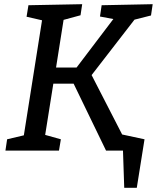

<svg xmlns="http://www.w3.org/2000/svg" viewBox="-20 -720 751 918"><path d="M702 -646 623 -626 418 -361 564 -77 671 -54 634 178H574L568 0H487L332 -320H235L196 -75L271 -54L262 0H6L14 -54L94 -73L181 -623L107 -640L116 -695L373 -700L365 -647L284 -625L248 -397H346L522 -629L458 -641L466 -695L710 -700Z"/></svg>

Font: Bitter Pro Medium
Style: Italic
Weight: 500
Italic angle: -9°
Designer: Sol Matas, and Bitter project Authors
Foundry: Sol Matas
Version: Version 1.010